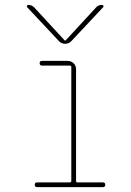

<svg xmlns="http://www.w3.org/2000/svg" viewBox="-20 -770 540 790"><path d="M222.7 -600.6 91.8 -740.2Q89.8 -743.2 91.3 -746.6Q92.8 -750 96.7 -750Q109.4 -750 120.1 -740.2L246.1 -603.5H248H250L376 -740.2Q385.7 -750 399.4 -750Q403.3 -750 405.3 -746.6Q407.2 -743.2 404.3 -740.2L273.4 -600.6Q262.7 -589.8 248 -589.8Q233.4 -589.8 222.7 -600.6ZM297.9 -19.5H403.3Q413.1 -19.5 413.1 -9.8Q413.1 0 403.3 0H132.8Q123 0 123 -9.8Q123 -19.5 132.8 -19.5H267.6Q272.5 -19.5 273.4 -25.4V-495.1Q273.4 -500 267.6 -500H153.3Q143.6 -500 143.1 -509.8Q142.6 -519.5 153.3 -519.5H257.8Q272.5 -519.5 282.7 -509.8Q293 -500 293 -485.4V-25.4Q293 -19.5 297.9 -19.5Z"/></svg>

Font: Rounded-X Mgen+ 2m thin
Style: Regular
Weight: 100
Designer: [Source Han Sans]
Ryoko NISHIZUKA  (kana & ideographs); Paul D. Hunt (Latin, Greek & Cyrillic); Wenlong ZHANG  (bopomofo
Version: Version 1.059.20150602